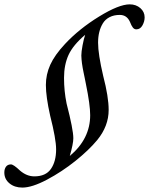

<svg xmlns="http://www.w3.org/2000/svg" viewBox="-96 -724 682 878"><path d="M6.3 133.8Q-29.3 133.8 -52.7 114.5Q-76.2 95.2 -76.2 64.9Q-76.2 48.8 -68.6 38.3Q-61 27.8 -45.9 27.8Q-34.2 27.8 -4.4 56.2Q26.4 82.5 61 82.5Q113.3 82.5 137 48.3Q160.6 14.2 160.6 -41Q160.6 -87.9 133.3 -195.3Q113.8 -282.2 113.8 -335.4Q113.8 -383.3 133.8 -427.7Q153.8 -472.2 201.7 -523.4Q266.1 -592.3 356.9 -648.2Q447.8 -704.1 497.1 -704.1Q525.9 -704.1 545.7 -687Q565.4 -669.9 565.4 -644.5Q565.4 -626 555.4 -607.9Q545.4 -589.8 527.3 -589.8Q518.1 -589.8 511.5 -598.1Q504.9 -606.4 498 -624.5Q483.9 -655.8 451.7 -655.8Q424.8 -655.8 405 -645.5Q385.3 -635.3 374.3 -617.2Q363.3 -599.1 357.9 -577.1Q352.5 -555.2 352.5 -528.8Q352.5 -476.6 376 -376.5Q400.9 -280.8 400.9 -221.2Q400.9 -147.5 348.6 -83.5Q310.5 -37.6 248.8 12Q187 61.5 118.7 97.7Q50.3 133.8 6.3 133.8ZM239.3 -91.8Q239.3 -66.9 223.1 -10.7Q316.4 -88.9 316.4 -197.3Q316.4 -244.6 296.9 -339.8Q295.4 -348.1 291.7 -366Q288.1 -383.8 286.4 -391.6Q284.7 -399.4 282.2 -413.1Q279.8 -426.8 278.8 -434.6Q277.8 -442.4 276.9 -452.1Q275.9 -461.9 275.9 -470.2Q275.9 -486.8 281.5 -516.6Q287.1 -546.4 293.5 -564.9Q238.3 -518.1 217.5 -472.9Q196.8 -427.7 196.8 -367.7Q196.8 -307.6 208.5 -250.5Q239.3 -131.3 239.3 -91.8Z"/></svg>

Font: Elstob 18pt
Style: Italic
Weight: 400
Italic angle: -20°
Designer: Peter S. Baker
Version: Version 1.015